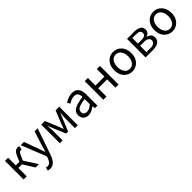

<svg xmlns="http://www.w3.org/2000/svg" viewBox="386 -2144 3965 3965"><g transform="rotate(-45 2368.5 -161.5)"><path d="M92 0V-543H184V-319H288L342 -441Q364 -490 385 -515Q406 -540 430.5 -548.5Q455 -557 484 -557Q493 -557 502 -555.5Q511 -554 516 -551L500 -465Q496 -467 492 -467.5Q488 -468 482 -468Q468 -468 455.5 -463Q443 -458 430.5 -442.5Q418 -427 404 -394L357 -285L541 0H442L290 -245H184V0Z M639 234Q620 234 604 231Q588 228 575 223L593 150Q601 153 612 156Q623 159 635 159Q681 159 710.5 125.5Q740 92 757 42L769 1L551 -543H646L756 -242Q769 -206 782.5 -166Q796 -126 810 -88H815Q826 -126 837.5 -165.5Q849 -205 859 -242L957 -543H1046L842 46Q823 99 796 141.5Q769 184 731 209Q693 234 639 234Z M1151 0V-543H1256L1363 -288Q1376 -254 1388 -221.5Q1400 -189 1412 -156H1417Q1430 -189 1442.5 -221.5Q1455 -254 1466 -288L1570 -543H1675V0H1592V-245Q1592 -270 1593.5 -303Q1595 -336 1597.5 -370Q1600 -404 1602 -432H1598Q1586 -400 1572.5 -367Q1559 -334 1547 -304L1443 -51H1383L1277 -304Q1265 -334 1252 -367.5Q1239 -401 1227 -432H1223Q1225 -404 1227 -370Q1229 -336 1231 -303Q1233 -270 1233 -245V0Z M1983 13Q1938 13 1902 -5Q1866 -23 1845.5 -57.5Q1825 -92 1825 -141Q1825 -230 1904.5 -277.5Q1984 -325 2158 -344Q2158 -379 2148.5 -410.5Q2139 -442 2115 -461.5Q2091 -481 2046 -481Q1999 -481 1957.5 -462.5Q1916 -444 1883 -423L1848 -486Q1873 -502 1906 -518.5Q1939 -535 1978 -546Q2017 -557 2061 -557Q2127 -557 2168.5 -529Q2210 -501 2229.5 -451.5Q2249 -402 2249 -334V0H2174L2166 -65H2163Q2125 -33 2079.5 -10Q2034 13 1983 13ZM2009 -61Q2048 -61 2083.5 -79Q2119 -97 2158 -132V-283Q2067 -273 2013 -254.5Q1959 -236 1936 -209.5Q1913 -183 1913 -147Q1913 -100 1941 -80.5Q1969 -61 2009 -61Z M2421 0V-543H2513V-322H2774V-543H2865V0H2774V-242H2513V0Z M3261 13Q3195 13 3137 -20.5Q3079 -54 3044.5 -117.5Q3010 -181 3010 -271Q3010 -362 3044.5 -425.5Q3079 -489 3137 -523Q3195 -557 3261 -557Q3311 -557 3356.5 -538Q3402 -519 3437 -482Q3472 -445 3492 -392Q3512 -339 3512 -271Q3512 -181 3477 -117.5Q3442 -54 3385 -20.5Q3328 13 3261 13ZM3261 -63Q3308 -63 3343.5 -89Q3379 -115 3399 -162Q3419 -209 3419 -271Q3419 -334 3399 -381Q3379 -428 3343.5 -454Q3308 -480 3261 -480Q3214 -480 3178.5 -454Q3143 -428 3123.5 -381Q3104 -334 3104 -271Q3104 -209 3123.5 -162Q3143 -115 3178.5 -89Q3214 -63 3261 -63Z M3656 0V-543H3864Q3924 -543 3969 -529Q4014 -515 4039 -485Q4064 -455 4064 -405Q4064 -360 4040 -331Q4016 -302 3974 -289V-285Q4005 -278 4030.5 -262.5Q4056 -247 4072 -221Q4088 -195 4088 -155Q4088 -101 4060.5 -67Q4033 -33 3985 -16.5Q3937 0 3874 0ZM3746 -315H3849Q3917 -315 3946 -337.5Q3975 -360 3975 -397Q3975 -436 3947 -457Q3919 -478 3855 -478H3746ZM3746 -65H3863Q3931 -65 3964.5 -90.5Q3998 -116 3998 -161Q3998 -202 3962.5 -226Q3927 -250 3858 -250H3746Z M4434 13Q4368 13 4310 -20.5Q4252 -54 4217.5 -117.5Q4183 -181 4183 -271Q4183 -362 4217.5 -425.5Q4252 -489 4310 -523Q4368 -557 4434 -557Q4484 -557 4529.5 -538Q4575 -519 4610 -482Q4645 -445 4665 -392Q4685 -339 4685 -271Q4685 -181 4650 -117.5Q4615 -54 4558 -20.5Q4501 13 4434 13ZM4434 -63Q4481 -63 4516.5 -89Q4552 -115 4572 -162Q4592 -209 4592 -271Q4592 -334 4572 -381Q4552 -428 4516.5 -454Q4481 -480 4434 -480Q4387 -480 4351.5 -454Q4316 -428 4296.5 -381Q4277 -334 4277 -271Q4277 -209 4296.5 -162Q4316 -115 4351.5 -89Q4387 -63 4434 -63Z"/></g></svg>

Font: Farlight84_Sys_V01
Style: Regular
Weight: 400
Designer: Ryoko NISHIZUKA  (kana, bopomofo & ideographs); Paul D. Hunt (Latin, Greek & Cyrillic); Sandoll Communications , Soo-you
Foundry: Adobe
Version: Version 2.004;October 29, 2024;FontCreator 14.0.0.2814 64-bi